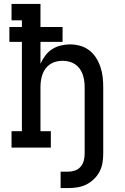

<svg xmlns="http://www.w3.org/2000/svg" viewBox="-20 -755 640 982"><path d="M290 207V123H330Q347 123 364 117Q381 111 392.5 97.5Q404 84 408.5 66.5Q413 49 413 31V-310Q413 -327 410.5 -343.5Q408 -360 402.5 -375.5Q397 -391 387 -404.5Q377 -418 363 -427Q349 -436 333 -440Q317 -444 300 -444Q283 -444 267 -440Q251 -436 237 -427Q223 -418 213 -404.5Q203 -391 197.5 -375.5Q192 -360 189.5 -343.5Q187 -327 187 -310V-84H240V0H39V-84H92V-541H28V-617H92V-651H39V-735H187V-617H300V-541H187V-429Q197 -451 211.5 -470.5Q226 -490 246 -503Q266 -516 290 -522Q314 -528 338 -528Q364 -528 389.5 -521Q415 -514 436 -498Q457 -482 471 -460Q485 -438 493.5 -413Q502 -388 505 -362Q508 -336 508 -310V31Q508 55 504 78.5Q500 102 489 123Q478 144 460.5 161Q443 178 422 188.5Q401 199 377 203Q353 207 330 207Z"/></svg>

Font: Iosevka Etoile Medium
Style: Regular
Weight: 500
Designer: Belleve Invis
Foundry: Belleve Invis
Version: Version 22.1.2; ttfautohint (v1.8.4)